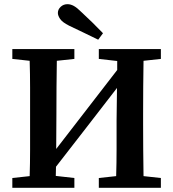

<svg xmlns="http://www.w3.org/2000/svg" viewBox="-20 -899 829 919"><path d="M453 -617V-664H750V-617L667 -608Q666 -545 665.5 -481.5Q665 -418 665 -353V-310Q665 -247 665.5 -183.5Q666 -120 667 -56L750 -47V0H453V-47L536 -56Q538 -119 538 -185Q538 -251 538 -323L540 -478L397 -293L248 -101L247 -57L336 -47V0H39V-47L122 -56Q124 -118 124 -182Q124 -246 124 -310V-353Q124 -416 124 -480Q124 -544 122 -608L39 -617V-664H336V-617L252 -608Q251 -545 250.5 -481.5Q250 -418 250 -353L249 -186L541 -564V-607ZM473 -740 450 -709Q416 -726 381 -742.5Q346 -759 311 -776Q279 -792 268 -808Q257 -824 257 -837Q257 -854 270.5 -866.5Q284 -879 303 -879Q318 -879 333.5 -870.5Q349 -862 371 -840Q397 -816 422.5 -791Q448 -766 473 -740Z"/></svg>

Font: Source Serif 4 Semibold
Style: Regular
Weight: 600
Designer: Frank Grießhammer
Foundry: Adobe
Version: Version 4.005;hotconv 1.1.0;makeotfexe 2.6.0